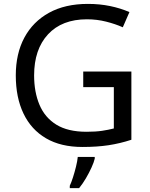

<svg xmlns="http://www.w3.org/2000/svg" viewBox="-20 -744 768 985"><path d="M407 -377H654V-27Q596 -8 537 1Q478 10 403 10Q292 10 216 -34.5Q140 -79 100.5 -161.5Q61 -244 61 -357Q61 -469 105 -551Q149 -633 231.5 -678.5Q314 -724 431 -724Q491 -724 544.5 -713Q598 -702 644 -682L610 -604Q572 -621 524.5 -633Q477 -645 426 -645Q298 -645 226.5 -568Q155 -491 155 -357Q155 -272 182.5 -206.5Q210 -141 269 -104.5Q328 -68 424 -68Q471 -68 504 -73Q537 -78 564 -85V-297H407ZM466 70Q462 88 449.5 115.5Q437 143 420.5 171Q404 199 386 221H338V209Q346 192 354.5 165.5Q363 139 370 110.5Q377 82 379 61H466Z"/></svg>

Font: Noto Sans Ogham
Style: Regular
Weight: 400
Designer: Monotype Design Team
Foundry: Monotype Imaging Inc.
Version: Version 2.001; ttfautohint (v1.8.4.7-5d5b)